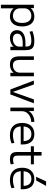

<svg xmlns="http://www.w3.org/2000/svg" viewBox="1584 -2414 1040 4247"><g transform="rotate(90 2103.5 -290.0)"><path d="M343.7 -530Q448.1 -530 506.3 -458.7Q564.5 -387.5 564.5 -260Q564.5 -133 506.3 -61.5Q448.1 10 343.7 10Q287.3 10 239.8 -11.6Q192.3 -33.3 165.3 -70.3H163.3V210H84.3V-520H159.6L160.1 -449.7H162.1Q189.7 -487.7 238.2 -508.9Q286.8 -530 343.7 -530ZM326.6 -463.4Q279.8 -463.4 242.6 -443.8Q205.5 -424.2 184.4 -390.3Q163.3 -356.5 163.3 -312.3V-207.7Q163.3 -164 184.4 -129.9Q205.5 -95.8 242.7 -76.2Q279.8 -56.6 326.7 -56.6Q403.7 -56.6 445.4 -109.5Q487.1 -162.4 487.1 -260Q487.1 -357.6 445.4 -410.5Q403.7 -463.4 326.6 -463.4Z M816.7 10Q737.8 10 691.9 -32.3Q646.1 -74.5 646.1 -146.7Q646.1 -237.1 719.3 -285.4Q792.5 -333.7 928.2 -333.7H1010.6Q1010.6 -384.2 999 -412.1Q987.3 -440 959.1 -451.7Q930.9 -463.4 881.3 -463.4Q830.6 -463.4 779.3 -453.1Q728 -442.7 681.3 -422.8L666.8 -486.8Q716.6 -507.5 774.4 -518.8Q832.2 -530 891.2 -530Q965.6 -530 1008.8 -510.8Q1052 -491.5 1070.9 -446.7Q1089.8 -401.9 1089.8 -326.8V0H1013.7L1013.2 -70.8H1011.4Q985 -35.5 930.3 -12.7Q875.6 10 816.7 10ZM842.2 -55.3Q889 -55.3 927.3 -73.1Q965.6 -91 988.1 -121.4Q1010.6 -151.8 1010.6 -189V-272.6H938.3Q832.1 -272.6 778.3 -242.5Q724.5 -212.4 724.5 -153.9Q724.5 -108.2 755.3 -81.7Q786.1 -55.3 842.2 -55.3Z M1405.6 10Q1313.2 10 1269.6 -41.3Q1226 -92.7 1226 -200V-520H1304.9V-213.6Q1304.9 -133.2 1334 -94.9Q1363 -56.6 1425.5 -56.6Q1473 -56.6 1509.4 -76.2Q1545.7 -95.8 1566.5 -129.7Q1587.2 -163.5 1587.2 -207.2V-520H1666.1V0H1589.7L1589.2 -70.3H1587.2Q1557.9 -31.5 1511.8 -10.7Q1465.8 10 1405.6 10Z M1957.3 0 1761.3 -520H1847.4L2012 -57.7H2014L2178.6 -520H2264.7L2068.7 0Z M2360.3 0V-520H2436.4L2436.9 -411.1H2439.2Q2462.1 -447.9 2498.1 -474.5Q2534.2 -501.1 2580.2 -515.5Q2626.3 -530 2676.9 -530V-459.8Q2611 -459.8 2557.1 -433.1Q2503.1 -406.4 2471.4 -361Q2439.8 -315.7 2439.8 -259.9V0Z M2970 10Q2839.7 10 2769.2 -60Q2698.7 -130 2698.7 -260Q2698.7 -386 2764.5 -458Q2830.3 -530 2945.7 -530Q3056.7 -530 3116 -462.3Q3175.4 -394.7 3175.4 -268.7Q3175.4 -258.7 3175 -247.6Q3174.7 -236.6 3174 -229.3H2742V-292.7H3116L3101.3 -272Q3101.3 -368.6 3062.1 -416.6Q3023 -464.6 2945.7 -464.6Q2864 -464.6 2820 -413.5Q2776.1 -362.3 2776.1 -266.7V-246.7Q2776.1 -152 2824.4 -104.4Q2872.7 -56.7 2967.3 -56.7Q3010.3 -56.7 3056.5 -65.7Q3102.7 -74.7 3139.7 -90.1L3152 -26Q3113.7 -9 3066 0.5Q3018.3 10 2970 10Z M3502.3 10Q3416.6 10 3379.3 -26.5Q3342 -63 3342 -146.7V-453.3H3215V-520H3342V-690H3421.4V-520H3614V-453.3H3421.4V-166.7Q3421.4 -107 3442.4 -83.6Q3463.4 -60.1 3517 -60.1Q3540.7 -60.1 3563.5 -63.9Q3586.3 -67.7 3606.3 -74.7L3615 -7Q3585.3 2.3 3557.8 6.2Q3530.3 10 3502.3 10Z M3961 10Q3830.7 10 3760.2 -60Q3689.7 -130 3689.7 -260Q3689.7 -386 3755.5 -458Q3821.3 -530 3936.7 -530Q4047.7 -530 4107 -462.3Q4166.4 -394.7 4166.4 -268.7Q4166.4 -258.7 4166 -247.6Q4165.7 -236.6 4165 -229.3H3733V-292.7H4107L4092.3 -272Q4092.3 -368.6 4053.1 -416.6Q4014 -464.6 3936.7 -464.6Q3855 -464.6 3811 -413.5Q3767.1 -362.3 3767.1 -266.7V-246.7Q3767.1 -152 3815.4 -104.4Q3863.7 -56.7 3958.3 -56.7Q4001.3 -56.7 4047.5 -65.7Q4093.7 -74.7 4130.7 -90.1L4143 -26Q4104.7 -9 4057 0.5Q4009.3 10 3961 10ZM3971 -570H3890L3990.9 -790H4092Z"/></g></svg>

Font: M PLUS 1 Thin
Style: Regular
Weight: 100
Designer: Coji Morishita
Foundry: UNDERFOREST DESIGN
Version: Version 1.001